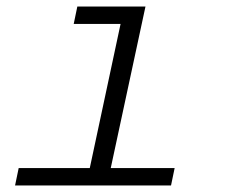

<svg xmlns="http://www.w3.org/2000/svg" viewBox="-20 -566 690 586"><path d="M37 -53H254L348 -493H205L216 -546H424L318 -53H513L502 0H26Z"/></svg>

Font: Azeret Mono Light
Style: Italic
Weight: 300
Italic angle: -12°
Designer: Martin Vácha
Foundry: Displaay
Version: Version 1.000; Glyphs 3.0.3, build 3074